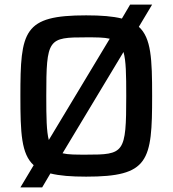

<svg xmlns="http://www.w3.org/2000/svg" viewBox="-20 -763 753 838"><path d="M586 -646 644 -743H548L512 -682C472 -692 422 -696 356 -696C82 -696 69 -629 69 -344C69 -182 73 -91 127 -42L69 55H164L200 -6C240 4 290 8 356 8C630 8 644 -59 644 -344C644 -506 640 -597 586 -646ZM182 -344C182 -595 190 -600 356 -600C401 -600 434 -600 459 -594L193 -152C183 -190 182 -250 182 -344ZM356 -88C311 -88 278 -88 253 -94L519 -536C530 -498 531 -438 531 -344C531 -93 522 -88 356 -88Z"/></svg>

Font: Saira UNSAM Medium
Style: Regular
Weight: 500
Designer: Hector Gatti with collaboration of the Omnibus-Type team
Foundry: Omnibus-Type
Version: Version 0.072;PS 000.072;hotconv 1.0.88;makeotf.lib2.5.64775